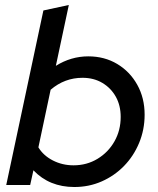

<svg xmlns="http://www.w3.org/2000/svg" viewBox="-20 -742 635 770"><path d="M278 8Q178 8 114 -59L101 0H5L154 -700L256 -722L204 -478Q265 -516 334 -516Q399 -516 450 -485.5Q501 -455 530.5 -402Q560 -349 560 -282Q560 -222 538 -169Q516 -116 477.5 -76.5Q439 -37 388 -14.5Q337 8 278 8ZM275 -79Q328 -79 371 -105Q414 -131 439 -175Q464 -219 464 -273Q464 -319 444.5 -354Q425 -389 390.5 -409.5Q356 -430 311 -430Q239 -430 183 -382L134 -151Q154 -118 192 -98.5Q230 -79 275 -79Z"/></svg>

Font: Red Hat Display Medium
Style: Italic
Weight: 500
Italic angle: -12°
Designer: Pentagram, MCKL
Foundry: Pentagram, MCKL
Version: Version 1.023; ttfautohint (v1.8.3)